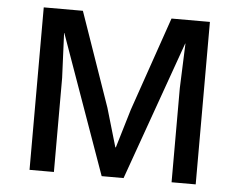

<svg xmlns="http://www.w3.org/2000/svg" viewBox="-49 -718 969 777"><g transform="rotate(5 435.5 -330.0)"><path d="M773 -660V0H675V-382L682 -564H681L480 0H391L190 -564H189L197 -382V0H98V-660H257L390 -278L436 -121H438L485 -278L617 -660Z"/></g></svg>

Font: Elaine Sans Medium
Style: Regular
Weight: 500
Designer: Wei Huang
Foundry: Wei Huang
Version: Version 2.001;PS 002.001;hotconv 1.0.88;makeotf.lib2.5.64775